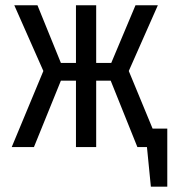

<svg xmlns="http://www.w3.org/2000/svg" viewBox="-20 -560 657 731"><path d="M269.2 0V-252.8H211.8L109.2 0H24.6L145.1 -289.7L34.4 -540H122.6L211.8 -320.5H269.2V-540H346.2V-320.5H403.6L495.9 -540H581L470.3 -289.7L561 -70.3H616.9V150.8H554.4L539.5 0H503.1L401.5 -252.8H346.2V0Z"/></svg>

Font: FiraCode Nerd Font
Style: Regular
Weight: 400
Designer: Carrois Corporate, Edenspiekermann AG, Nikita Prokopov
Foundry: Carrois Corporate, Edenspiekermann AG, Nikita Prokopov
Version: Version 6.002;Nerd Fonts 3.4.0